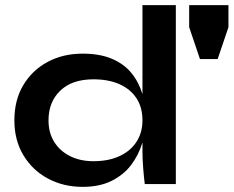

<svg xmlns="http://www.w3.org/2000/svg" viewBox="-20 -717 910 748"><path d="M302 11Q227 11 166.5 -21.5Q106 -54 71 -112.5Q36 -171 36 -248Q36 -327 70.5 -385Q105 -443 165 -475.5Q225 -508 302 -508Q369 -508 416 -488Q463 -468 492 -432.5Q521 -397 535 -350V-697H665V0H544Q541 -23 538 -59.5Q535 -96 535 -128V-162Q534 -160 534 -159Q520 -113 491 -74.5Q462 -36 415 -12.5Q368 11 302 11ZM344 -89Q403 -89 446 -109Q489 -129 512 -165Q535 -201 535 -248Q535 -299 511.5 -334.5Q488 -370 445.5 -389Q403 -408 344 -408Q261 -408 215 -364Q169 -320 169 -248Q169 -200 191 -164.5Q213 -129 252.5 -109Q292 -89 344 -89ZM828 -487H759L717 -611V-697H870V-611Z"/></svg>

Font: Syne Modified
Style: Bold
Weight: 700
Designer: Lucas Descroix
Foundry: Bonjour Monde
Version: Version 2.200